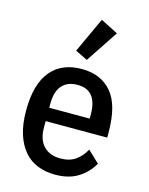

<svg xmlns="http://www.w3.org/2000/svg" viewBox="-120 -871 742 958"><g transform="rotate(15 250.5 -391.5)"><path d="M259 12Q210 12 169 -4Q128 -20 99 -53.5Q70 -87 53.5 -138Q37 -189 37 -260Q37 -331 52 -382.5Q67 -434 95.5 -467Q124 -500 163.5 -516Q203 -532 253 -532Q352 -532 407.5 -467Q463 -402 463 -260V-234H145V-201Q145 -139 176.5 -106Q208 -73 263 -73Q310 -73 340.5 -94Q371 -115 392 -153L452 -96Q424 -47 376.5 -17.5Q329 12 259 12ZM253 -450Q201 -450 173 -418.5Q145 -387 145 -324V-303H354V-324Q354 -450 253 -450ZM264 -582 201 -613 285 -795 375 -749Z"/></g></svg>

Font: IBM Plex Sans Condensed Medium
Style: Regular
Weight: 500
Width: 3
Designer: Mike Abbink, Paul van der Laan, Pieter van Rosmalen
Foundry: Bold Monday
Version: Version 1.3